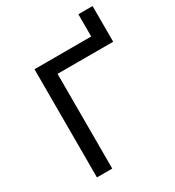

<svg xmlns="http://www.w3.org/2000/svg" viewBox="-199 -960 980 1076"><g transform="rotate(-30 290.5 -422.0)"><path d="M109 0V-700H476V-844H568V-613H208V0Z"/></g></svg>

Font: MOST Montserrat Medium
Style: Regular
Weight: 500
Designer: Julieta Ulanovsky
Foundry: Julieta Ulanovsky
Version: Version 8.000;March 11, 2024;FontCreator 15.0.0.2926 64-bit